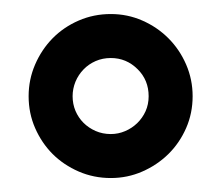

<svg xmlns="http://www.w3.org/2000/svg" viewBox="-20 -650 320 275"><path d="M138.7 -629.9Q162.6 -629.9 183.8 -620.6Q205.1 -611.3 221.2 -595.2Q237.3 -579.1 246.6 -557.6Q255.9 -536.1 255.9 -512.2Q255.9 -487.8 246.6 -466.6Q237.3 -445.3 221.2 -429.4Q205.1 -413.6 183.8 -404.3Q162.6 -395 138.7 -395Q114.3 -395 92.8 -404.3Q71.3 -413.6 55.4 -429.4Q39.6 -445.3 30.3 -466.6Q21 -487.8 21 -512.2Q21 -536.1 30.3 -557.6Q39.6 -579.1 55.4 -595.2Q71.3 -611.3 92.8 -620.6Q114.3 -629.9 138.7 -629.9ZM177.2 -550.8Q161.1 -566.9 138.7 -566.9Q127 -566.9 116.9 -562.5Q106.9 -558.1 99.6 -550.5Q92.3 -543 88.1 -533Q84 -522.9 84 -512.2Q84 -501 88.1 -491.2Q92.3 -481.4 99.6 -474.1Q106.9 -466.8 116.9 -462.4Q127 -458 138.7 -458Q149.4 -458 159.2 -462.2Q168.9 -466.3 176.5 -473.6Q184.1 -481 188.5 -490.7Q192.9 -500.5 192.9 -512.2Q192.9 -535.2 177.2 -550.8Z"/></svg>

Font: Fibel Sued LRS
Style: Regular
Weight: 400
Designer: Peter Wiegel
Foundry: Peter Wiegel
Version: Version 000.000